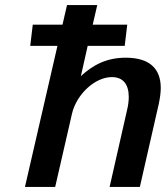

<svg xmlns="http://www.w3.org/2000/svg" viewBox="-20 -742 658 762"><path d="M79 0H199L266 -292C284 -367 356 -436 424 -436C468 -436 491 -408 491 -357C491 -342 489 -324 484 -304L415 0H535L610 -329C615 -353 618 -374 618 -393C618 -471 572 -513 479 -513C404 -513 350 -485 301 -440L328 -560H475L485 -644H348L366 -722H246L228 -644H110L100 -560H208Z"/></svg>

Font: Perun SemiBold Italic
Style: Regular
Weight: 400
Italic angle: -12°
Foundry: Copyright (c) Stefan Peev, Context Ltd, 2016
Version: Version 1.026